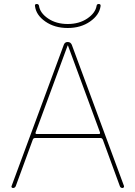

<svg xmlns="http://www.w3.org/2000/svg" viewBox="-20 -940 675 960"><path d="M158 -278Q156 -270 163 -270H475Q482 -270 480 -278L320 -712Q320 -713 319 -713Q318 -713 318 -712ZM45 0Q41 0 38.5 -3Q36 -6 38 -10L299 -716Q304 -730 318.5 -730Q333 -730 339 -716L600 -10Q601 -6 598.5 -3Q596 0 593 0Q582 0 579 -10L494 -242Q490 -250 482 -250H156Q147 -250 144 -242L59 -10Q55 0 45 0ZM155 -910Q153 -920 164 -920Q173 -920 175 -911Q180 -875 220.5 -847.5Q261 -820 318.5 -820Q376 -820 416.5 -847.5Q457 -875 463 -911Q464 -920 474 -920Q484 -920 483 -910Q477 -865 430.5 -832.5Q384 -800 318.5 -800Q253 -800 206.5 -832.5Q160 -865 155 -910Z"/></svg>

Font: Rounded Mplus 1c Thin
Style: Regular
Weight: 250
Version: Version 1.059.20150529